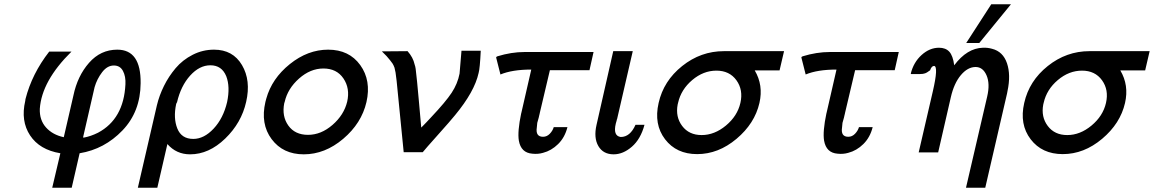

<svg xmlns="http://www.w3.org/2000/svg" viewBox="-20 -712 5391 897"><path d="M98 -241Q98 -242 98.5 -245Q99 -248 99 -249Q129 -367 210 -471H314Q175 -334 166 -204Q164 -151 195 -116.5Q226 -82 278 -71L323 -266Q342 -357 396 -418.5Q450 -480 528 -480Q639 -480 637 -323Q636 -190 552 -102.5Q468 -15 352 4L315 165H224L262 4Q165 -12 120.5 -79.5Q76 -147 98 -241ZM368 -70H369Q370 -69 371 -69Q404 -75 438 -92Q558 -156 566 -318Q568 -355 554.5 -380.5Q541 -406 512 -406Q481 -406 457 -374.5Q433 -343 422 -305Z M624 165 713 -220Q724 -266 746 -310.5Q768 -355 800.5 -393.5Q833 -432 880 -456Q927 -480 980 -480Q1068 -480 1110.5 -408Q1153 -336 1130 -236Q1108 -138 1032 -64.5Q956 9 868 9Q804 9 762 -39L715 165ZM807 -234Q805 -232 803 -226Q789 -160 808.5 -111.5Q828 -63 883 -63Q933 -63 978 -111Q1023 -159 1041 -235Q1056 -307 1037 -356Q1016 -407 963 -407Q912 -407 868.5 -359Q825 -311 807 -234Z M1220 -236Q1222 -246 1224 -251Q1250 -345 1334 -412.5Q1418 -480 1513 -480Q1611 -480 1663 -408Q1715 -336 1692 -235Q1669 -136 1583.5 -63.5Q1498 9 1399 9Q1302 9 1249 -62Q1196 -133 1220 -236ZM1310 -236Q1310 -235 1309 -233Q1308 -231 1308 -230Q1296 -169 1327 -125.5Q1358 -82 1419 -82Q1480 -82 1533.5 -128.5Q1587 -175 1602 -237Q1616 -299 1584.5 -345.5Q1553 -392 1491 -392Q1430 -392 1377 -345Q1324 -298 1310 -236Z M1764 -472Q1784 -472 1824 -472.5Q1864 -473 1884 -473Q1910 -444 1917 -411Q1919 -403 1920 -401Q1920 -400 1922 -390Q1928 -342 1936.5 -245Q1945 -148 1948 -116Q1950 -118 1955.5 -123.5Q1961 -129 1972 -140.5Q1983 -152 1994 -164Q2062 -236 2090 -278.5Q2118 -321 2127 -368Q2128 -373 2136 -475H2226Q2222 -391 2216 -371Q2197 -284 2106 -174Q2085 -148 2025.5 -81.5Q1966 -15 1955 -1H1866L1833 -334Q1832 -340 1830.5 -353.5Q1829 -367 1828 -373L1823 -396Q1819 -407 1814 -415L1802 -431Q1797 -438 1786 -450Z M2298 -443Q2298 -447 2304 -449Q2369 -469 2431 -469H2753L2734 -384H2549L2502 -185Q2502 -183 2501 -180Q2500 -177 2499 -172Q2498 -167 2497 -163Q2491 -141 2490 -138Q2488 -124 2488 -117Q2481 -73 2517 -73Q2535 -73 2548.5 -87Q2562 -101 2567 -118H2631Q2619 -70 2587.5 -39Q2556 -8 2517 2Q2493 9 2467 6Q2414 2 2404 -55Q2397 -97 2415 -183V-182Q2417 -190 2418 -195L2462 -387Q2373 -387 2318 -364Z M2767 -129 2845 -473H2936V-472L2863 -156Q2862 -155 2861.5 -152.5Q2861 -150 2861 -149L2857 -135Q2843 -77 2880 -72Q2924 -72 2949 -129H2991Q2973 -62 2932 -26.5Q2891 9 2847 9Q2798 9 2775.5 -29.5Q2753 -68 2767 -129Z M3057 -231Q3080 -334 3167 -403.5Q3254 -473 3362 -473H3643L3622 -383H3506Q3547 -314 3528 -231Q3506 -135 3421 -63.5Q3336 8 3237 8Q3140 8 3087 -61.5Q3034 -131 3057 -231ZM3148 -232Q3146 -226 3146 -224Q3135 -166 3167 -123.5Q3199 -81 3258 -81Q3318 -81 3371.5 -125.5Q3425 -170 3439 -231Q3453 -292 3420.5 -337Q3388 -382 3327 -382Q3266 -382 3214 -338Q3162 -294 3148 -232Z M3724 -443Q3724 -447 3730 -449Q3795 -469 3857 -469H4179L4160 -384H3975L3928 -185Q3928 -183 3927 -180Q3926 -177 3925 -172Q3924 -167 3923 -163Q3917 -141 3916 -138Q3914 -124 3914 -117Q3907 -73 3943 -73Q3961 -73 3974.5 -87Q3988 -101 3993 -118H4057Q4045 -70 4013.5 -39Q3982 -8 3943 2Q3919 9 3893 6Q3840 2 3830 -55Q3823 -97 3841 -183V-182Q3843 -190 3844 -195L3888 -387Q3799 -387 3744 -364Z M4494 -511 4611 -692H4703L4555 -511ZM4237 -366 4235 -368Q4248 -421 4285.5 -455Q4323 -489 4367 -489Q4398 -489 4415 -470.5Q4432 -452 4438 -407Q4498 -487 4572 -489Q4594 -490 4615 -484Q4666 -471 4684.5 -416.5Q4703 -362 4687 -287Q4687 -284 4685 -276L4583 165H4493L4592 -261Q4606 -321 4589 -360Q4572 -399 4538 -399Q4501 -399 4469 -361Q4437 -323 4422 -257L4363 0H4272L4338 -285Q4365 -402 4344 -404Q4332 -404 4325 -383Q4322 -382 4316.5 -377.5Q4311 -373 4302 -369.5Q4293 -366 4277 -366Z M4765 -231Q4788 -334 4875 -403.5Q4962 -473 5070 -473H5351L5330 -383H5214Q5255 -314 5236 -231Q5214 -135 5129 -63.5Q5044 8 4945 8Q4848 8 4795 -61.5Q4742 -131 4765 -231ZM4856 -232Q4854 -226 4854 -224Q4843 -166 4875 -123.5Q4907 -81 4966 -81Q5026 -81 5079.5 -125.5Q5133 -170 5147 -231Q5161 -292 5128.5 -337Q5096 -382 5035 -382Q4974 -382 4922 -338Q4870 -294 4856 -232Z"/></svg>

Font: Coval
Style: Book Italic
Weight: 350
Foundry: Context Ltd
Version: Version 001.000